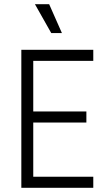

<svg xmlns="http://www.w3.org/2000/svg" viewBox="-20 -898 500 918"><path d="M82 0V-660H139V0ZM92 0V-53H426V0ZM92 -312V-365H393V-312ZM92 -607V-660H426V-607ZM225 -740 147 -878H215L276 -740Z"/></svg>

Font: Bricolage Grotesque SemiCondensed ExtraLight
Style: Regular
Weight: 250
Width: 4
Designer: Mathieu Triay
Foundry: Atelier Triay
Version: Version 1.000;gftools[0.9.30]